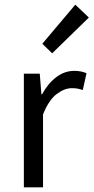

<svg xmlns="http://www.w3.org/2000/svg" viewBox="-20 -801 400 821"><path d="M82 0V-486H150L157 -398H160Q185 -444 220.5 -471Q256 -498 298 -498Q327 -498 350 -488L334 -416Q322 -420 312 -422Q302 -424 287 -424Q256 -424 222.5 -399Q189 -374 164 -312V0ZM203 -573 161 -614 302 -781 360 -726Z"/></svg>

Font: Source Sans Pro
Style: Regular
Weight: 400
Designer: Paul D. Hunt
Foundry: Adobe Systems Incorporated
Version: Version 2.021;PS 2.000;hotconv 1.0.86;makeotf.lib2.5.63406